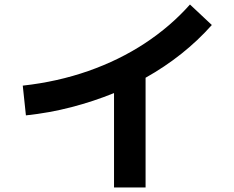

<svg xmlns="http://www.w3.org/2000/svg" viewBox="-20 -780 1040 852"><path d="M95 -268 81 -400Q235 -417 372 -465Q509 -513 623 -588Q737 -663 823 -760L920 -669Q797 -531 626 -435V52H486V-367Q395 -330 297 -304.5Q199 -279 95 -268Z"/></svg>

Font: Murecho SemiBold
Style: Regular
Weight: 600
Designer: Neil Summerour
Foundry: Positype
Version: Version 1.010; ttfautohint (v1.8.3)